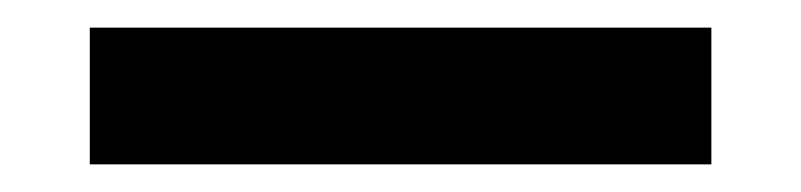

<svg xmlns="http://www.w3.org/2000/svg" viewBox="-20 7 580 139"><path d="M45 126H495V27H45Z"/></svg>

Font: Mozilla Text BETA
Style: Bold
Weight: 700
Designer: Studio DRAMA
Foundry: Studio DRAMA
Version: Version 0.100